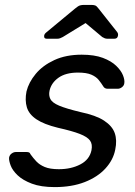

<svg xmlns="http://www.w3.org/2000/svg" viewBox="-20 -753 550 783"><path d="M203 10Q147 10 110 -4Q73 -18 52 -38Q31 -58 23.5 -78Q16 -98 17 -110Q19 -121 27.5 -127Q36 -133 44 -133H89Q94 -133 98 -131.5Q102 -130 105 -123Q115 -109 128 -95Q141 -81 162.5 -72Q184 -63 220 -63Q270 -63 307.5 -82.5Q345 -102 353 -140Q358 -165 347 -180Q336 -195 305 -207Q274 -219 216 -232Q159 -246 128.5 -266.5Q98 -287 89.5 -315.5Q81 -344 88 -380Q97 -417 125.5 -451.5Q154 -486 201.5 -508Q249 -530 313 -530Q365 -530 399.5 -517Q434 -504 454 -484.5Q474 -465 481.5 -446Q489 -427 487 -414Q486 -404 477.5 -397.5Q469 -391 460 -391H419Q412 -391 407.5 -394Q403 -397 401 -401Q393 -414 382.5 -427Q372 -440 352.5 -448.5Q333 -457 298 -457Q248 -457 218.5 -436Q189 -415 182 -383Q178 -364 185.5 -349Q193 -334 221.5 -322Q250 -310 308 -296Q371 -283 404.5 -261Q438 -239 448 -210Q458 -181 450 -143Q442 -101 410 -66Q378 -31 325.5 -10.5Q273 10 203 10ZM171 -595Q159 -595 160 -606Q160 -614 169 -621L286 -718Q299 -729 306.5 -731Q314 -733 322 -733H352Q361 -733 367.5 -731Q374 -729 382 -718L458 -622Q463 -615 461 -607Q459 -595 446 -595H418Q412 -595 407 -597Q402 -599 397 -602L329 -659L236 -602Q230 -599 225 -597Q220 -595 213 -595Z"/></svg>

Font: Rubik
Style: Italic
Weight: 400
Italic angle: -12°
Designer: Hubert and Fischer
Foundry: Hubert and Fischer
Version: Version 2.300;gftools[0.9.30]